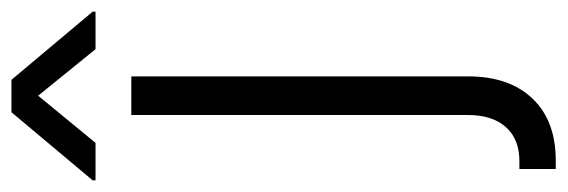

<svg xmlns="http://www.w3.org/2000/svg" viewBox="-383 -433 976 330"><g transform="rotate(-90 105.0 -268.0)"><path d="M138.7 -530.3V48.8Q138.7 119.1 100.6 159.2Q62.5 199.2 -5.9 199.2H-20.5V136.7H-6.8Q30.8 136.7 51.5 113.5Q72.3 90.3 72.3 48.8V-530.3ZM105.5 -690.4 24.4 -591.8H-40V-596.7L77.1 -736.3H132.8L250 -596.7V-591.8H185.5Z"/></g></svg>

Font: Pretendard JP Light
Style: Regular
Weight: 300
Designer: Base glyphs from Inter by Rasmus Andersson; Hangeul glyphs from Noto Sans CJK(Source Han Sans) by Jang Soo-young and Kan
Foundry: Kil Hyung-jin
Version: Version 1.309